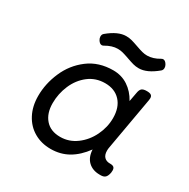

<svg xmlns="http://www.w3.org/2000/svg" viewBox="-148 -767 896 912"><g transform="rotate(30 300.0 -311.0)"><path d="M552.2 -47.4Q552.2 -40 551.3 -35.2Q547.4 -16.1 539.1 -8.1Q530.8 0 514.2 0H508.8Q469.7 0 445.8 -22.7Q421.9 -45.4 419.9 -86.9Q384.8 -38.6 341.8 -13.9Q298.8 10.7 245.1 10.7Q194.3 10.7 154.3 -12.5Q114.3 -35.6 91.6 -78.6Q68.8 -121.6 68.8 -178.7Q68.8 -245.6 97.2 -311Q125.5 -376.5 181.9 -419.2Q238.3 -461.9 317.9 -461.9Q363.3 -461.9 398.9 -438.5Q434.6 -415 457 -374L466.3 -424.3Q469.2 -441.9 477.3 -449Q485.4 -456.1 504.4 -456.1H505.4Q521.5 -456.1 528.6 -450.9Q535.6 -445.8 535.6 -434.6Q535.6 -432.1 534.7 -424.3L483.9 -136.2Q481.9 -127 481.9 -116.7Q481.9 -93.8 493.2 -82Q504.4 -70.3 523.9 -70.3H526.4Q540 -70.3 546.1 -64.9Q552.2 -59.6 552.2 -47.4ZM429.7 -264.2Q429.7 -323.2 398.7 -356.4Q367.7 -389.6 314.9 -389.6Q263.7 -389.6 225.1 -359.9Q186.5 -330.1 166 -282.5Q145.5 -234.9 145.5 -183.1Q145.5 -127.4 174.3 -94.5Q203.1 -61.5 255.9 -61.5Q304.7 -61.5 344.5 -91.1Q384.3 -120.6 407 -167.5Q429.7 -214.4 429.7 -264.2ZM358.4 -617.2Q380.4 -609.4 393.6 -606Q406.7 -602.5 420.9 -602.5Q452.6 -602.5 486.8 -623Q492.2 -626 496.6 -626Q507.8 -626 517.1 -610.8Q522.5 -602.1 522.5 -592.8Q522.5 -581.1 514.2 -574.7Q460.9 -530.3 416.5 -530.3Q399.9 -530.3 385.5 -534.2Q371.1 -538.1 347.7 -546.4Q325.7 -554.2 312.5 -557.6Q299.3 -561 285.2 -561Q253.9 -561 219.2 -540.5Q214.4 -537.6 209.5 -537.6Q198.2 -537.6 189 -552.7Q183.6 -561.5 183.6 -570.8Q183.6 -582.5 191.9 -588.9Q245.1 -633.3 289.6 -633.3Q306.2 -633.3 320.6 -629.4Q335 -625.5 358.4 -617.2Z"/></g></svg>

Font: Courier Prime
Style: Italic
Weight: 400
Italic angle: -10°
Designer: Alan Dague-Greene
Foundry: Quote-Unquote Apps
Version: Version 3.018